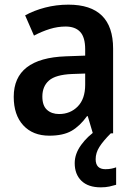

<svg xmlns="http://www.w3.org/2000/svg" viewBox="-20 -573 576 825"><path d="M274 -553Q466 -553 466 -364V0H379L357 -74H354Q323 -31 287 -10.5Q251 10 192 10Q121 10 80 -34.5Q39 -79 39 -157Q39 -323 263 -331L346 -334V-361Q346 -413 324.5 -436Q303 -459 262 -459Q228 -459 194 -448.5Q160 -438 126 -420L88 -507Q126 -528 174 -540.5Q222 -553 274 -553ZM289 -255Q219 -252 190.5 -227Q162 -202 162 -158Q162 -119 182 -101Q202 -83 234 -83Q282 -83 314 -115.5Q346 -148 346 -209V-257ZM391 111Q391 154 433 154Q448 154 459.5 151.5Q471 149 479 146V221Q466 225 450 228.5Q434 232 413 232Q359 232 330 204Q301 176 301 128Q301 88 328.5 50Q356 12 397 -15L456 0Q423 33 407 58.5Q391 84 391 111Z"/></svg>

Font: Noto Sans Arabic UI SmCn SmBd
Style: Regular
Weight: 600
Width: 4
Designer: Monotype Design Team, Nadine Chahine and Nizar Qandah
Foundry: Monotype Imaging Inc.
Version: Version 2.010; ttfautohint (v1.8.4.7-5d5b)